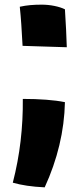

<svg xmlns="http://www.w3.org/2000/svg" viewBox="-20 -573 320 825"><path d="M259 -533Q262 -491 264 -445.5Q266 -400 267 -370Q221 -371 155.5 -373.5Q90 -376 77 -376Q74 -431 71.5 -468.5Q69 -506 65 -544Q88 -549 110 -551Q132 -553 159 -553Q187 -553 214 -547.5Q241 -542 259 -533ZM78 -148Q132 -148 178.5 -144.5Q225 -141 259 -134Q257 -41 235 51Q213 143 172 232Q130 230 96.5 225Q63 220 35 212Q58 123 68.5 33Q79 -57 78 -148Z"/></svg>

Font: Atma
Style: Bold
Weight: 700
Designer: Gregori Vincens, Jeremie Hornus, Riccardo Olocco, Yoann Minet.
Foundry: black foundry
Version: Version 1.102;PS 1.100;hotconv 1.0.86;makeotf.lib2.5.63406